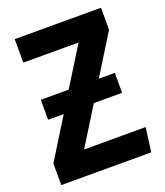

<svg xmlns="http://www.w3.org/2000/svg" viewBox="-129 -780 745 868"><g transform="rotate(-20 243.0 -346.0)"><path d="M464 -116 449 0H16V-104L136 -298H61V-394H195L310 -579H44V-692H459V-586L340 -394H417V-298H281L168 -116Z"/></g></svg>

Font: Fira Sans Condensed SemiBold
Style: Regular
Weight: 600
Width: 3
Designer: bBox Type GmbH & Carrois Corporate GbR & Edenspiekermann AG
Foundry: bBox Type GmbH & Carrois Corporate GbR & Edenspiekermann AG
Version: Version 4.301